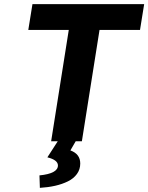

<svg xmlns="http://www.w3.org/2000/svg" viewBox="-20 -680 714 924"><path d="M171.9 224.1 169.9 164.1Q258.8 155.3 258.8 116.2Q258.8 89.8 208 77.1L257.8 0H226.1L311 -536.1H116.2L136.2 -660.2H673.8L653.8 -536.1H459L374 0H344.2L318.8 43.9Q366.2 61 366.2 106.9Q366.2 135.3 350.3 157.2Q334.5 179.2 306.6 192.9Q278.8 206.5 245.1 214.1Q211.4 221.7 171.9 224.1Z"/></svg>

Font: Office Code Pro Bold Italic
Style: Regular
Weight: 700
Italic angle: -9°
Designer: Nathan Rutzky & Paul D. Hunt
Foundry: Adobe Systems Incorporated
Version: Version 1.004;PS 001.004;hotconv 1.0.70;makeotf.lib2.5.58329